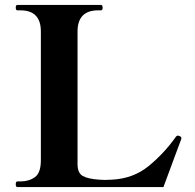

<svg xmlns="http://www.w3.org/2000/svg" viewBox="-20 -760 792 780"><path d="M51 0Q47 0 45.5 -3Q44 -6 44 -12Q44 -23 51 -23H63Q98 -23 122 -40.5Q146 -58 146 -109V-632Q146 -718 63 -718H51Q47 -718 45.5 -721Q44 -724 44 -730Q44 -740 51 -740H390Q397 -740 397 -729Q397 -718 390 -718H379Q295 -718 295 -632V-93Q295 -57 316.5 -45Q338 -33 384 -30L406 -29L433 -30Q521 -34 584 -85.5Q647 -137 695 -205Q698 -209 703 -209Q706 -209 710 -207Q717 -204 717 -199L716 -194L688 -119Q651 -19 644 0Z"/></svg>

Font: Shippori Mincho ExtraBold
Style: Regular
Weight: 800
Designer: FONTDASU
Foundry: FONTDASU / Google Inc. / but / Adobe
Version: Version 3.110; ttfautohint (v1.8.3)